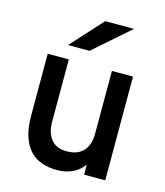

<svg xmlns="http://www.w3.org/2000/svg" viewBox="-111 -817 787 914"><g transform="rotate(15 282.5 -360.0)"><path d="M386.2 0V-48.8Q361.3 -17.1 328.9 -2.4Q296.4 12.2 253.9 12.2Q213.9 12.2 180.2 0.7Q146.5 -10.7 121.8 -36.9Q97.2 -63 83.5 -104.5Q69.8 -146 69.8 -206.1V-511.2H173.8V-206.1Q173.8 -173.8 181.6 -151.1Q189.5 -128.4 203.1 -113.8Q216.8 -99.1 235.4 -92.5Q253.9 -85.9 275.9 -85.9Q299.3 -85.9 319.3 -92Q339.4 -98.1 354.2 -112.1Q369.1 -126 377.7 -148.4Q386.2 -170.9 386.2 -204.1V-511.2H490.2V0ZM258.3 -576.2H152.3L293.9 -731.9H436Z"/></g></svg>

Font: Overpass
Style: Regular
Weight: 400
Designer: Delve Withrington
Foundry: Delve Fonts
Version: Version 1.001